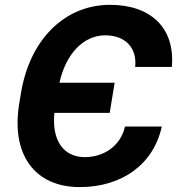

<svg xmlns="http://www.w3.org/2000/svg" viewBox="-20 -757 737 787"><path d="M307.2 9.9C480.1 9.9 610.1 -84.2 643.1 -238.3H492.2C475.1 -160.5 407.3 -112.9 327.4 -112.9C239 -112.9 191.4 -183.9 203.1 -294.4H429.7L449.9 -418H223.7C250 -536.2 322.1 -612.2 411.2 -612.2C491.5 -612.2 542.6 -563.2 534.1 -482.6H684.3C698.5 -640.6 600.1 -737.2 431.1 -737.2C245.7 -737.2 102.3 -595.5 66.1 -376.4L58.9 -333.1C24.5 -124.6 121.1 9.9 307.2 9.9Z"/></svg>

Font: Magic Ui Pro
Style: Bold Italic
Weight: 700
Italic angle: -9.39999°
Designer: Stefan Endress, Andreas Faust
Version: Version 1.000;FEAKit 1.0